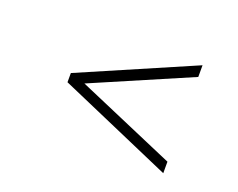

<svg xmlns="http://www.w3.org/2000/svg" viewBox="-64 -559 654 528"><g transform="rotate(20 263.0 -295.0)"><path d="M450.2 -453.1V-418.9L162.1 -294.9L450.2 -170.9V-137.2L117.2 -282.2V-309.1Z"/></g></svg>

Font: Halibut Thin
Style: Regular
Weight: 250
Designer: Matteo Maggi
Foundry: Collletttivo
Version: Version 3.080 | FøM Fix